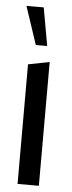

<svg xmlns="http://www.w3.org/2000/svg" viewBox="-53 -762 296 790"><g transform="rotate(5 95.0 -366.5)"><path d="M51 0V-494L138 -511H139V0ZM76 -576 24 -732V-733H95L123 -576Z"/></g></svg>

Font: Foldit
Style: Regular
Weight: 400
Version: Version 1.003